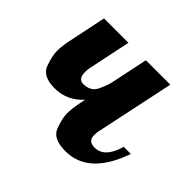

<svg xmlns="http://www.w3.org/2000/svg" viewBox="-127 -648 801 801"><g transform="rotate(45 273.5 -247.0)"><path d="M420.9 -90.8Q480 -90.8 504.9 -179.2H546.9Q482.4 5.9 346.2 5.9Q271.5 5.9 255.1 -38.1Q238.8 -82 238.8 -110.4Q238.8 -138.7 247.1 -179.2L252 -204.1Q200.7 -147.9 128.9 -147.9Q57.1 -147.9 41 -192.1Q24.9 -236.3 24.9 -265.6Q24.9 -294.9 33.2 -333L67.9 -500H211.9L172.9 -314Q169.9 -299.3 169.9 -286.1Q169.9 -245.1 200.2 -245.1Q243.7 -245.1 259.8 -279.5Q275.9 -314 279.8 -333L314.9 -500H459L387.2 -160.2Q382.8 -145 382.8 -126Q382.8 -90.8 420.9 -90.8Z"/></g></svg>

Font: Lobster-Regular
Style: Regular
Weight: 400
Designer: Pablo Impallari
Foundry: Pablo Impallari
Version: Version 1.007; ttfautohint (v1.1) -l 8 -r 50 -G 50 -x 14 -D 